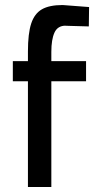

<svg xmlns="http://www.w3.org/2000/svg" viewBox="-20 -743 379 763"><path d="M91 -420H31V-500H91V-538Q91 -610 104 -649.5Q117 -689 146.5 -706Q176 -723 229 -723L334 -715L333 -638Q217 -641 241 -641Q209 -641 196.5 -613.5Q184 -586 184 -537V-500H322V-420H184V0H91Z"/></svg>

Font: Cairo SemiBold
Style: Regular
Weight: 600
Designer: Mohamed Gaber, the designers of Titillium
Foundry: Kief Type Foundry
Version: Version 2.009; ttfautohint (v1.5.33-1714) -l 8 -r 50 -G 200 